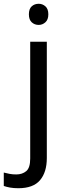

<svg xmlns="http://www.w3.org/2000/svg" viewBox="-75 -757 353 1017"><path d="M78 -681Q78 -710 93 -723.5Q108 -737 130 -737Q150 -737 165.5 -723.5Q181 -710 181 -681Q181 -653 165.5 -639Q150 -625 130 -625Q108 -625 93 -639Q78 -653 78 -681ZM22 240Q-3 240 -22 236.5Q-41 233 -55 228V157Q-40 161 -24 164Q-8 167 11 167Q43 167 64 149.5Q85 132 85 83V-536H173V80Q173 155 137 197.5Q101 240 22 240Z"/></svg>

Font: Noto Sans Elymaic
Style: Regular
Weight: 400
Designer: Morgane Pierson
Foundry: Google LLC
Version: Version 1.002; ttfautohint (v1.8.4.7-5d5b)